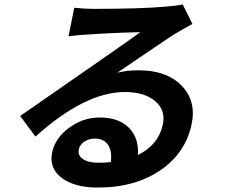

<svg xmlns="http://www.w3.org/2000/svg" viewBox="-20 -794 1040 866"><path d="M480 -63Q486 -111 468 -140Q448 -169 408 -169Q381 -169 360 -155Q340 -141 336 -122Q329 -94 353 -77Q378 -60 422 -60Q453 -60 480 -63ZM848 -686Q807 -664 769 -641Q751 -631 509 -466Q552 -477 605 -477Q732 -477 800 -407Q868 -336 843 -228Q815 -105 709 -30Q593 52 421 52Q316 52 258 8Q199 -37 216 -110Q230 -172 291 -217Q353 -264 430 -264Q518 -264 564 -215Q607 -169 602 -95Q693 -139 714 -230Q729 -296 680 -338Q631 -379 543 -379Q364 -379 140 -178L71 -271Q114 -300 224 -377L493 -564Q579 -624 613 -649Q484 -646 372 -638Q327 -636 289 -630L315 -759Q361 -754 404 -754Q612 -754 726 -764Q778 -768 804 -774Z"/></svg>

Font: KaiGen Gothic CN Bold
Style: Bold
Weight: 700
Designer: Ryoko NISHIZUKA  (kana & ideographs); Paul D. Hunt (Latin, Greek & Cyrillic); Wenlong ZHANG  (bopomofo); Sandoll Communi
Foundry: Adobe Systems Incorporated
Version: Version 1.002.20150501